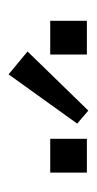

<svg xmlns="http://www.w3.org/2000/svg" viewBox="93 -939 229 455"><g transform="rotate(-90 207.5 -711.5)"><path d="M25.9 -616.7ZM142.1 -616.7ZM142.1 -616.7ZM258.8 -805.7 313 -760.7 172.9 -616.7 142.1 -643.1ZM25.9 -620.1ZM25.9 -707H106V-620.1H25.9ZM305.7 -620.1ZM305.7 -707H385.7V-620.1H305.7Z"/></g></svg>

Font: Pfennig
Style: Medium
Weight: 500
Version: Version 20120410 ; ttfautohint (v0.8)